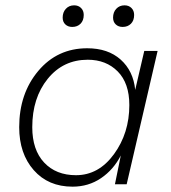

<svg xmlns="http://www.w3.org/2000/svg" viewBox="-20 -691 640 720"><path d="M251 -590Q235 -590 225 -599.5Q215 -609 215 -625Q215 -645 227 -658Q239 -671 258 -671Q274 -671 284 -661Q294 -651 294 -635Q294 -614 282 -602Q270 -590 251 -590ZM440 -590Q424 -590 414 -599.5Q404 -609 404 -625Q404 -645 416 -658Q428 -671 447 -671Q463 -671 473 -661Q483 -651 483 -635Q483 -614 471 -602Q459 -590 440 -590ZM252 9Q161 9 106.5 -53Q52 -115 52 -214Q52 -340 123.5 -425Q195 -510 307 -510Q385 -510 432.5 -467.5Q480 -425 487 -354L521 -500H571L455 0H411L433 -108Q406 -55 359 -23Q312 9 252 9ZM265 -34Q350 -34 407.5 -113Q465 -192 465 -297Q465 -379 421.5 -423Q378 -467 309 -467Q217 -467 159 -395.5Q101 -324 101 -214Q101 -129 145.5 -81.5Q190 -34 265 -34Z"/></svg>

Font: Elaine Sans Light
Style: Italic
Weight: 300
Italic angle: -13°
Designer: Wei Huang
Foundry: Wei Huang
Version: Version 2.001;December 24, 2019;FontCreator 12.0.0.2547 64-b